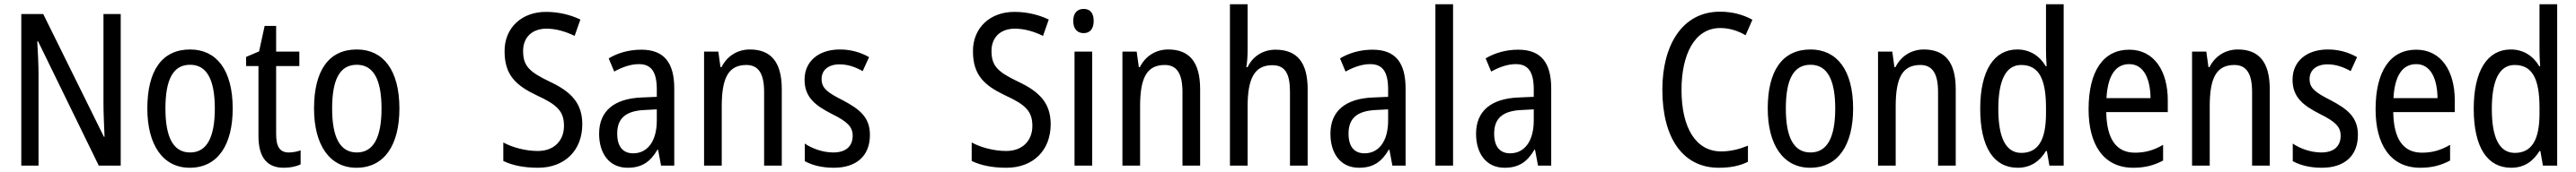

<svg xmlns="http://www.w3.org/2000/svg" viewBox="-20 -780 12101 810"><path d="M547 0V-714H466V-294C466 -247 469 -187 471 -136H468L183 -714H80V0H161V-426C161 -477 158 -533 155 -585H159L444 0Z M1073 -269C1073 -450 997 -547 873 -547C740 -547 672 -446 672 -269C672 -98 745 10 871 10C1004 10 1073 -99 1073 -269ZM757 -269C757 -404 792 -475 873 -475C952 -475 989 -404 989 -269C989 -134 952 -62 873 -62C793 -62 757 -135 757 -269Z M1336 -62C1294 -62 1277 -90 1277 -148V-469H1386V-537H1277V-658H1223L1197 -538L1136 -512V-469H1194V-140C1194 -34 1238 10 1313 10C1343 10 1372 4 1392 -6V-72C1376 -66 1355 -62 1336 -62Z M1856 -269C1856 -450 1780 -547 1656 -547C1523 -547 1455 -446 1455 -269C1455 -98 1528 10 1654 10C1787 10 1856 -99 1856 -269ZM1540 -269C1540 -404 1575 -475 1656 -475C1735 -475 1772 -404 1772 -269C1772 -134 1735 -62 1656 -62C1576 -62 1540 -135 1540 -269Z M2715 -195C2715 -293 2664 -348 2561 -396C2468 -441 2437 -468 2437 -540C2437 -602 2477 -645 2547 -645C2591 -645 2636 -632 2679 -611L2706 -688C2664 -708 2609 -724 2546 -724C2431 -725 2349 -649 2350 -538C2350 -425 2405 -377 2501 -331C2597 -287 2629 -256 2629 -187C2629 -120 2585 -69 2506 -69C2452 -69 2390 -84 2344 -109V-22C2387 -1 2442 10 2507 10C2633 10 2715 -72 2715 -195Z M2992 -546C2935 -546 2882 -531 2839 -505L2865 -443C2905 -465 2943 -478 2981 -478C3038 -478 3065 -443 3065 -359V-324L2995 -321C2863 -316 2794 -256 2794 -150C2794 -58 2841 10 2928 10C2995 10 3035 -18 3068 -75H3071L3085 0H3147V-363C3147 -483 3101 -546 2992 -546ZM3008 -262 3065 -265V-213C3065 -113 3020 -58 2954 -58C2908 -58 2879 -87 2879 -151C2879 -220 2916 -258 3008 -262Z M3502 -547C3446 -547 3396 -518 3369 -464H3364L3354 -537H3287V0H3370V-279C3370 -413 3401 -474 3486 -474C3544 -474 3569 -431 3569 -347V0H3652V-360C3652 -488 3601 -547 3502 -547Z M4066 -145C4066 -228 4017 -266 3940 -307C3865 -345 3839 -365 3839 -408C3839 -450 3871 -477 3924 -477C3962 -477 3999 -464 4032 -445L4062 -511C4021 -534 3976 -547 3925 -547C3826 -547 3759 -492 3759 -405C3759 -321 3810 -283 3888 -243C3961 -207 3985 -182 3985 -141C3985 -92 3954 -62 3894 -62C3844 -62 3793 -81 3760 -104V-21C3793 -3 3838 10 3896 10C4002 10 4066 -45 4066 -145Z M4915 -195C4915 -293 4864 -348 4761 -396C4668 -441 4637 -468 4637 -540C4637 -602 4677 -645 4747 -645C4791 -645 4836 -632 4879 -611L4906 -688C4864 -708 4809 -724 4746 -724C4631 -725 4549 -649 4550 -538C4550 -425 4605 -377 4701 -331C4797 -287 4829 -256 4829 -187C4829 -120 4785 -69 4706 -69C4652 -69 4590 -84 4544 -109V-22C4587 -1 4642 10 4707 10C4833 10 4915 -72 4915 -195Z M5070 -738C5040 -738 5021 -719 5021 -681C5021 -644 5040 -624 5070 -624C5099 -624 5117 -644 5117 -681C5117 -719 5100 -738 5070 -738ZM5110 -537H5027V0H5110Z M5467 -547C5411 -547 5361 -518 5334 -464H5329L5319 -537H5252V0H5335V-279C5335 -413 5366 -474 5451 -474C5509 -474 5534 -431 5534 -347V0H5617V-360C5617 -488 5566 -547 5467 -547Z M5840 -543V-760H5757V0H5840V-278C5840 -410 5872 -473 5956 -473C6015 -473 6039 -435 6039 -347V0H6122V-360C6122 -484 6074 -546 5971 -546C5915 -546 5865 -517 5840 -464H5834C5838 -487 5840 -515 5840 -543Z M6427 -546C6370 -546 6317 -531 6274 -505L6300 -443C6340 -465 6378 -478 6416 -478C6473 -478 6500 -443 6500 -359V-324L6430 -321C6298 -316 6229 -256 6229 -150C6229 -58 6276 10 6363 10C6430 10 6470 -18 6503 -75H6506L6520 0H6582V-363C6582 -483 6536 -546 6427 -546ZM6443 -262 6500 -265V-213C6500 -113 6455 -58 6389 -58C6343 -58 6314 -87 6314 -151C6314 -220 6351 -258 6443 -262Z M6805 0V-760H6722V0Z M7111 -546C7054 -546 7001 -531 6958 -505L6984 -443C7024 -465 7062 -478 7100 -478C7157 -478 7184 -443 7184 -359V-324L7114 -321C6982 -316 6913 -256 6913 -150C6913 -58 6960 10 7047 10C7114 10 7154 -18 7187 -75H7190L7204 0H7266V-363C7266 -483 7220 -546 7111 -546ZM7127 -262 7184 -265V-213C7184 -113 7139 -58 7073 -58C7027 -58 6998 -87 6998 -151C6998 -220 7035 -258 7127 -262Z M8060 -648C8105 -648 8145 -634 8179 -614L8211 -687C8166 -712 8114 -725 8059 -725C7880 -725 7788 -565 7788 -358C7788 -129 7885 10 8053 10C8109 10 8151 1 8190 -18V-94C8151 -78 8110 -67 8064 -67C7946 -67 7878 -177 7878 -357C7878 -519 7937 -648 8060 -648Z M8684 -269C8684 -450 8608 -547 8484 -547C8351 -547 8283 -446 8283 -269C8283 -98 8356 10 8482 10C8615 10 8684 -99 8684 -269ZM8368 -269C8368 -404 8403 -475 8484 -475C8563 -475 8600 -404 8600 -269C8600 -134 8563 -62 8484 -62C8404 -62 8368 -135 8368 -269Z M9016 -547C8960 -547 8910 -518 8883 -464H8878L8868 -537H8801V0H8884V-279C8884 -413 8915 -474 9000 -474C9058 -474 9083 -431 9083 -347V0H9166V-360C9166 -488 9115 -547 9016 -547Z M9457 10C9518 10 9560 -20 9590 -69H9594L9606 0H9673V-760H9590V-543C9590 -523 9591 -494 9593 -468H9589C9560 -517 9514 -547 9455 -547C9346 -547 9281 -448 9281 -268C9281 -86 9345 10 9457 10ZM9474 -60C9401 -60 9366 -132 9366 -267C9366 -399 9400 -474 9473 -474C9557 -474 9590 -408 9590 -272V-246C9590 -122 9554 -60 9474 -60Z M9981 -546C9859 -546 9790 -445 9790 -265C9790 -102 9858 10 10000 10C10054 10 10097 -1 10140 -24V-98C10096 -72 10055 -61 10008 -61C9920 -61 9875 -125 9873 -252H10162V-308C10162 -444 10099 -546 9981 -546ZM9981 -478C10050 -478 10080 -407 10081 -318H9874C9880 -425 9917 -478 9981 -478Z M10491 -547C10435 -547 10385 -518 10358 -464H10353L10343 -537H10276V0H10359V-279C10359 -413 10390 -474 10475 -474C10533 -474 10558 -431 10558 -347V0H10641V-360C10641 -488 10590 -547 10491 -547Z M11055 -145C11055 -228 11006 -266 10929 -307C10854 -345 10828 -365 10828 -408C10828 -450 10860 -477 10913 -477C10951 -477 10988 -464 11021 -445L11051 -511C11010 -534 10965 -547 10914 -547C10815 -547 10748 -492 10748 -405C10748 -321 10799 -283 10877 -243C10950 -207 10974 -182 10974 -141C10974 -92 10943 -62 10883 -62C10833 -62 10782 -81 10749 -104V-21C10782 -3 10827 10 10885 10C10991 10 11055 -45 11055 -145Z M11329 -546C11207 -546 11138 -445 11138 -265C11138 -102 11206 10 11348 10C11402 10 11445 -1 11488 -24V-98C11444 -72 11403 -61 11356 -61C11268 -61 11223 -125 11221 -252H11510V-308C11510 -444 11447 -546 11329 -546ZM11329 -478C11398 -478 11428 -407 11429 -318H11222C11228 -425 11265 -478 11329 -478Z M11775 10C11836 10 11878 -20 11908 -69H11912L11924 0H11991V-760H11908V-543C11908 -523 11909 -494 11911 -468H11907C11878 -517 11832 -547 11773 -547C11664 -547 11599 -448 11599 -268C11599 -86 11663 10 11775 10ZM11792 -60C11719 -60 11684 -132 11684 -267C11684 -399 11718 -474 11791 -474C11875 -474 11908 -408 11908 -272V-246C11908 -122 11872 -60 11792 -60Z"/></svg>

Font: Noto Sans Sinhala Condensed
Style: Regular
Weight: 400
Width: 3
Designer: Jelle Bosma - Monotype Design Team
Foundry: Monotype Imaging Inc.
Version: Version 2.006